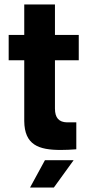

<svg xmlns="http://www.w3.org/2000/svg" viewBox="-20 -671 394 863"><path d="M253 3C275 3 298 2 323 0V-121H281C245 -122 227 -141 227 -183V-400H334V-514H227V-651H89V-514H19V-400H89V-127C90 -20 153 3 253 3ZM115 172H222L311 49H182Z"/></svg>

Font: Vanilla Cream Black
Style: Regular
Weight: 900
Designer: Jeremy Tribby, Jinavaṁso
Foundry: Tribby Type
Version: Version 1.422;Glyphs 3.1.2 (3151)